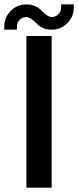

<svg xmlns="http://www.w3.org/2000/svg" viewBox="-93 -870 362 890"><path d="M146.5 0H29.3V-703.1H146.5ZM-14.6 -747.1V-732.4H-73.2V-747.1Q-73.2 -789.6 -43.2 -819.6Q-13.2 -849.6 29.3 -849.6Q71.8 -849.6 100.1 -820.3Q128.4 -791 146.5 -791Q165 -791 177.7 -804Q190.4 -816.9 190.4 -835V-849.6H249V-835Q249 -792.5 219 -762.5Q189 -732.4 146.5 -732.4Q104 -732.4 75.9 -761.7Q47.9 -791 29.3 -791Q11.2 -791 -1.7 -778.3Q-14.6 -765.6 -14.6 -747.1Z"/></svg>

Font: Gerhaus
Style: Regular
Weight: 400
Designer: GGBotNet
Foundry: GGBotNet
Version: 1.01